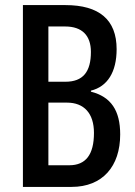

<svg xmlns="http://www.w3.org/2000/svg" viewBox="-20 -734 532 754"><path d="M237 -714H70V0H261C383 0 452 -81 452 -206C452 -300 416 -354 337 -374V-378C402 -394 438 -451 438 -541C438 -657 369 -714 237 -714ZM237 -413H170V-630H236C302 -630 337 -595 337 -530C337 -452 306 -413 237 -413ZM170 -331H243C310 -331 349 -289 349 -212C349 -127 317 -85 252 -85H170Z"/></svg>

Font: Noto Sans Myanmar ExtraCondensed Medium
Style: Regular
Weight: 500
Width: 2
Designer: Monotype Design Team
Foundry: Monotype Imaging Inc.
Version: Version 2.107